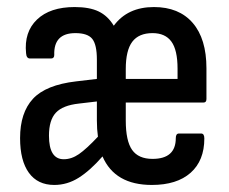

<svg xmlns="http://www.w3.org/2000/svg" viewBox="-20 -517 650 545"><path d="M134 8Q87 8 62 -26.5Q37 -61 37 -125Q37 -197 73.5 -236.5Q110 -276 196 -286L255 -293V-348Q255 -390 242 -406.5Q229 -423 194 -423Q132 -423 134 -361Q134 -351 125 -351H65Q55 -351 54 -366Q48 -426 85 -461.5Q122 -497 192 -497Q234 -497 260 -484.5Q286 -472 303 -444Q342 -497 417 -497Q488 -497 527 -452Q566 -407 566 -323V-236Q566 -226 558 -226H337V-175Q337 -117 355 -91.5Q373 -66 413 -66Q479 -66 479 -125Q479 -138 488 -138H551Q560 -138 560 -124Q560 -61 521 -26.5Q482 8 411 8Q306 8 271 -73Q236 -33 203.5 -12.5Q171 8 134 8ZM337 -293H484V-322Q484 -375 466.5 -399Q449 -423 413 -423Q374 -423 355.5 -398.5Q337 -374 337 -321ZM161 -65Q183 -65 204 -79.5Q225 -94 258 -129Q255 -150 255 -175V-229L204 -223Q158 -218 138.5 -197Q119 -176 119 -132Q119 -65 161 -65Z"/></svg>

Font: Sofia Sans Condensed Medium
Style: Regular
Weight: 500
Designer: Botio Nikoltchev, Ani Petrova
Foundry: lettersoup
Version: Version 4.101; ttfautohint (v1.8.4.7-5d5b)